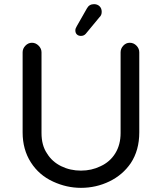

<svg xmlns="http://www.w3.org/2000/svg" viewBox="-20 -894 780 925"><path d="M343 -748Q343 -757 350 -768L399 -854Q410 -874 433 -874Q449 -874 459.5 -864Q470 -854 470 -837Q470 -821 460 -812L393 -731Q384 -721 370 -721Q358 -721 350.5 -728Q343 -735 343 -748ZM89 -642Q89 -660 102.5 -674Q116 -688 134 -688Q152 -688 166 -674Q180 -660 180 -642V-253Q180 -193 207 -154Q231 -115 274.5 -93.5Q318 -72 370 -72Q421 -72 464 -93Q510 -114 535.5 -155.5Q561 -197 561 -253V-642Q561 -660 574 -674Q587 -688 605 -688Q624 -688 637.5 -674Q651 -660 651 -642V-256Q651 -170 610 -108Q571 -51 507 -20Q443 11 370 11Q301 11 236 -19Q168 -50 128.5 -112Q89 -174 89 -256Z"/></svg>

Font: 寒蝉全圆体
Style: Regular
Weight: 400
Designer: Warren2060
      Designed by Motoya company      

      [Varela Round]
      Joe Prince(Latin component); Avraham Cornf
Foundry: ChillType
Version: Version 3.200